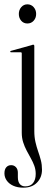

<svg xmlns="http://www.w3.org/2000/svg" viewBox="-22 -643 246 887"><path d="M136.5 -37.5Q136.5 -9.5 141.8 13.2Q147 36 154.2 56.5Q161.5 77 166.8 97.5Q172 118 172 141Q172 176.5 149.2 200.2Q126.5 224 85.5 224Q59 224 39.5 215.2Q20 206.5 9.2 191.2Q-1.5 176 -1.5 158Q-1.5 139.5 7 129.8Q15.5 120 29.5 120Q43 120 51.8 129.5Q60.5 139 60.5 154.5V175.5Q60.5 196.5 69.5 207.2Q78.5 218 95 218Q118.5 218 130.8 202.5Q143 187 143 160.5Q143 140.5 136.5 122.8Q130 105 120.2 87.8Q110.5 70.5 101 52.5Q91.5 34.5 85 14.2Q78.5 -6 78.5 -30V-396.5Q78.5 -399 77.2 -400.2Q76 -401.5 73.5 -401.5H28.5Q27 -401.5 26 -402.5Q25 -403.5 25 -404.5Q25 -405.5 26 -406.2Q27 -407 28.5 -408L124 -434.5Q127 -436 128.8 -436.2Q130.5 -436.5 132.5 -436.5Q134 -436.5 135.2 -434.8Q136.5 -433 136.5 -430.5ZM104.5 -534.5Q87 -534.5 76 -547.2Q65 -560 65 -578.5Q65 -597 76.2 -610Q87.5 -623 104.5 -623Q122 -623 133.5 -610Q145 -597 145 -578.5Q145 -560 133.5 -547.2Q122 -534.5 104.5 -534.5Z"/></svg>

Font: Fraunces 120pt Light
Style: Regular
Weight: 300
Version: Version 1.000;[b76b70a41]